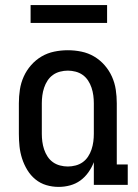

<svg xmlns="http://www.w3.org/2000/svg" viewBox="-20 -725 540 753"><path d="M210 8Q185 8 161.5 1Q138 -6 119 -21.5Q100 -37 87 -58.5Q74 -80 66.5 -103.5Q59 -127 56.5 -151Q54 -175 54 -200V-320Q54 -347 58 -373.5Q62 -400 73 -424.5Q84 -449 102 -469.5Q120 -490 143 -503.5Q166 -517 192.5 -522.5Q219 -528 246 -528Q273 -528 299.5 -522.5Q326 -517 349 -503.5Q372 -490 390 -469.5Q408 -449 419 -424.5Q430 -400 434 -373.5Q438 -347 438 -320V-80H481V0H348V-89Q340 -68 326.5 -49Q313 -30 295 -17Q277 -4 255 2Q233 8 210 8ZM246 -72Q261 -72 276.5 -76Q292 -80 304.5 -89Q317 -98 325.5 -111Q334 -124 339 -139Q344 -154 346 -169.5Q348 -185 348 -200V-320Q348 -335 346 -350.5Q344 -366 339 -381Q334 -396 325.5 -409Q317 -422 304.5 -431Q292 -440 276.5 -444Q261 -448 246 -448Q231 -448 215.5 -444Q200 -440 187.5 -431Q175 -422 166.5 -409Q158 -396 153 -381Q148 -366 146 -350.5Q144 -335 144 -320V-200Q144 -185 146 -169.5Q148 -154 153 -139Q158 -124 166.5 -111Q175 -98 187.5 -89Q200 -80 215.5 -76Q231 -72 246 -72ZM100 -635V-705H400V-635Z"/></svg>

Font: Iosevka Bendy Medium
Style: Regular
Weight: 500
Monospace: yes
Designer: Belleve Invis
Foundry: Belleve Invis
Version: Version 30.1.2